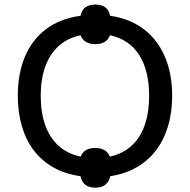

<svg xmlns="http://www.w3.org/2000/svg" viewBox="-20 -791 861 868"><path d="M411.1 57.6Q384.3 57.6 366.9 45.2Q349.6 32.7 343.8 5.4Q273.4 -4.4 220.5 -34.7Q167.5 -64.9 131.8 -112.3Q96.2 -159.7 78.4 -222.4Q60.5 -285.2 60.5 -358.9Q60.5 -458 92.5 -534.4Q124.5 -610.8 187.7 -658.9Q251 -707 344.2 -719.7Q350.6 -748.5 367.9 -759.5Q385.3 -770.5 411.1 -770.5Q436.5 -770.5 453.9 -759.5Q471.2 -748.5 478 -719.7Q568.4 -706.5 630.9 -658.4Q693.4 -610.4 725.8 -533.7Q758.3 -457 758.3 -357.9Q758.3 -284.2 740.2 -222.4Q722.2 -160.6 686.8 -113.3Q651.4 -65.9 599.1 -35.4Q546.9 -4.9 479 5.4Q472.2 32.7 454.6 45.2Q437 57.6 411.1 57.6ZM344.7 -83Q353.5 -104.5 370.1 -113.3Q386.7 -122.1 411.1 -122.1Q434.1 -122.1 450.9 -113Q467.8 -104 476.6 -83Q536.1 -96.2 575.4 -132.6Q614.7 -168.9 634.5 -226.3Q654.3 -283.7 654.3 -357.9Q654.3 -470.2 609.9 -541.3Q565.4 -612.3 477.1 -631.8Q469.2 -610.4 451.9 -600.8Q434.6 -591.3 411.1 -591.3Q386.2 -591.3 369.6 -600.8Q353 -610.4 344.2 -631.3Q284.7 -619.1 244.6 -582.5Q204.6 -545.9 184.3 -489Q164.1 -432.1 164.1 -357.9Q164.1 -283.2 184.3 -225.8Q204.6 -168.5 244.6 -132.1Q284.7 -95.7 344.7 -83Z"/></svg>

Font: Open Sans Medium
Style: Regular
Weight: 500
Designer: Monotype Design Team
Foundry: Monotype Imaging Inc.
Version: Version 3.000